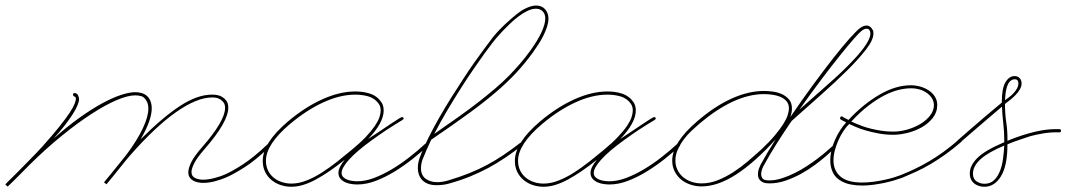

<svg xmlns="http://www.w3.org/2000/svg" viewBox="-183 -676 3927 707"><path d="M-163.4 3.3Q-163.4 2.6 -155.6 -5.2Q-147.8 -13 -135.4 -25.1Q-123 -37.1 -108.1 -52.4Q-93.1 -67.7 -78.1 -83Q-63.2 -98.3 -49.8 -112Q-36.5 -125.7 -28 -135.4Q11.7 -179.7 36.1 -210.3Q60.5 -240.9 73.9 -261.4Q87.2 -281.9 91.8 -293.9Q96.4 -306 96.4 -311.8Q96.4 -319 91.1 -320.6Q85.9 -322.3 85.9 -327.5Q85.9 -333.3 91.1 -333.3Q100.3 -333.3 104.2 -325.5Q108.1 -317.7 108.1 -311.2Q108.1 -292.3 84.6 -255.2Q61.2 -218.1 14.3 -165.4Q64.5 -210.3 109.7 -242.5Q154.9 -274.7 193.4 -295.6Q231.8 -316.4 262.7 -326.5Q293.6 -336.6 315.1 -336.6Q326.2 -336.6 337.2 -333.7Q348.3 -330.7 356.8 -323.9Q365.2 -317.1 370.4 -305.3Q375.7 -293.6 375.7 -276.7Q375.7 -254.6 365.2 -225.9Q354.8 -197.3 334.6 -162.8Q416 -244.1 479.8 -285.8Q543.6 -327.5 597 -327.5Q600.9 -327.5 604.5 -327.5Q608.1 -327.5 611.3 -326.8Q612.6 -326.8 620.1 -325.2Q627.6 -323.6 635.7 -318.7Q643.9 -313.8 650.7 -304.7Q657.6 -295.6 657.6 -279.3Q657.6 -227.2 570.3 -127Q541.7 -94.4 531.9 -74.2Q522.1 -54 522.1 -43Q522.1 -26.7 535.5 -20.5Q548.8 -14.3 565.1 -14.3Q575.5 -14.3 587.2 -16.3Q599 -18.2 609.7 -21.2Q620.4 -24.1 629.6 -27.3Q638.7 -30.6 644.5 -33.2Q670.6 -44.3 710.9 -70.3Q751.3 -96.4 802.7 -145.2Q804.7 -147.1 807.3 -147.1Q812.5 -147.1 812.5 -141.3Q812.5 -139.3 811.2 -136.7Q758.5 -85.9 716.8 -59.6Q675.1 -33.2 648.4 -22.1Q632.2 -15 609.4 -8.8Q586.6 -2.6 565.1 -2.6Q555.3 -2.6 545.6 -4.6Q535.8 -6.5 528 -11.1Q520.2 -15.6 515.3 -23.1Q510.4 -30.6 510.4 -41.7Q510.4 -56.6 521.5 -79.1Q532.6 -101.6 561.8 -134.8Q602.9 -181.6 624.3 -218.1Q645.8 -254.6 645.8 -278.6Q645.8 -291 640.3 -298.5Q634.8 -306 628.3 -309.9Q621.7 -313.8 616.2 -315.1Q610.7 -316.4 610 -316.4Q606.8 -317.1 603.8 -317.1Q600.9 -317.1 597.7 -317.1Q542.3 -317.1 465.5 -263.3Q388.7 -209.6 293 -100.3Q276.7 -81.4 255.2 -54Q233.7 -26.7 209 2.6L199.9 -4.6Q199.9 -4.6 207.7 -14Q215.5 -23.4 227.5 -38.1Q239.6 -52.7 254.2 -71Q268.9 -89.2 283.9 -108.1Q322.9 -160.8 343.1 -203.8Q363.3 -246.7 363.3 -276.7Q363.3 -289.7 359.4 -298.5Q355.5 -307.3 350.9 -312.5Q346.4 -317.7 342.4 -319.7Q338.5 -321.6 338.5 -321.6Q326.8 -324.9 315.1 -324.9Q287.8 -324.9 246.4 -307.3Q205.1 -289.7 154.3 -256.8Q103.5 -224 44.9 -176.4Q-13.7 -128.9 -74.9 -68.4Q-91.8 -51.4 -106.1 -36.8Q-120.4 -22.1 -131.2 -11.7Q-141.9 -1.3 -148.4 4.9Q-154.9 11.1 -154.9 11.1Z M1391.9 -146.5Q1393.2 -143.9 1393.2 -141.9Q1393.2 -140.6 1391.9 -138Q1368.5 -116.5 1337.6 -91.8Q1306.6 -67.1 1272.5 -45.9Q1238.3 -24.7 1202.5 -10.7Q1166.7 3.3 1132.8 3.3Q1123 3.3 1111 1.6Q1099 0 1088.2 -4.9Q1077.5 -9.8 1070.3 -18.2Q1063.2 -26.7 1063.2 -39.7Q1063.2 -59.2 1086.6 -87.9Q1029.3 -41.7 980.1 -15Q931 11.7 890 11.7Q869.1 11.7 849.9 5.2Q830.7 -1.3 816.1 -13.7Q801.4 -26 793 -43.6Q784.5 -61.2 784.5 -84Q784.5 -149.7 877 -228.5Q939.5 -281.2 1003.6 -310.2Q1067.7 -339.2 1125 -339.2Q1152.3 -339.2 1174.5 -332.7Q1175.8 -332.7 1184.6 -329.4Q1193.4 -326.2 1203.5 -318.7Q1213.5 -311.2 1221.7 -299.2Q1229.8 -287.1 1229.8 -268.9Q1229.8 -224 1172.5 -164.1Q1196 -179.7 1217.8 -194.3Q1239.6 -209 1256.2 -220.1Q1272.8 -231.1 1283.2 -237.6Q1293.6 -244.1 1294.9 -244.1Q1295.6 -244.8 1297.5 -244.8Q1303.4 -244.8 1303.4 -238.9Q1303.4 -237 1296.5 -232.7Q1289.7 -228.5 1275.1 -219.7Q1260.4 -210.9 1238 -196Q1215.5 -181 1184.9 -158.9Q1130.2 -119.1 1102.5 -88.5Q1074.9 -57.9 1074.9 -39.1Q1074.9 -29.9 1081.1 -23.8Q1087.2 -17.6 1096 -14.3Q1104.8 -11.1 1114.6 -9.8Q1124.3 -8.5 1132.2 -8.5Q1161.5 -8.5 1193.7 -20.5Q1225.9 -32.6 1258.8 -52.1Q1291.7 -71.6 1323.6 -96.4Q1355.5 -121.1 1383.5 -147.1Q1386.1 -148.4 1387.4 -148.4Q1390 -148.4 1391.9 -146.5ZM890 0Q917.3 0 946 -11.4Q974.6 -22.8 1002.9 -41Q1031.2 -59.2 1058.6 -80.7Q1085.9 -102.2 1110.7 -123Q1143.2 -149.7 1164.1 -171.9Q1184.9 -194 1197.3 -212.2Q1209.6 -230.5 1214.2 -244.5Q1218.8 -258.5 1218.8 -268.9Q1218.8 -283.9 1211.6 -293.9Q1204.4 -304 1195.6 -310.2Q1186.8 -316.4 1179.4 -319Q1171.9 -321.6 1171.2 -321.6Q1149.7 -327.5 1125 -327.5Q1069.7 -327.5 1007.8 -299.2Q946 -270.8 884.8 -219.4Q796.2 -144.5 796.2 -84Q796.2 -64.5 803.7 -48.8Q811.2 -33.2 823.9 -22.5Q836.6 -11.7 853.8 -5.9Q871.1 0 890 0Z M1424.5 5.9Q1405.6 5.9 1392.6 0.7Q1379.6 -4.6 1371.4 -13.3Q1363.3 -22.1 1359.4 -33.5Q1355.5 -44.9 1355.5 -56.6Q1355.5 -70.3 1358.1 -80.4Q1360.7 -90.5 1361.3 -91.8Q1373.7 -126.3 1392.9 -165Q1412.1 -203.8 1434.2 -242.5Q1456.4 -281.2 1479.5 -318Q1502.6 -354.8 1522.8 -385.4Q1544.3 -418.6 1564.1 -446.6Q1584 -474.6 1599.3 -495.1Q1614.6 -515.6 1623.7 -527.7Q1632.8 -539.7 1632.8 -539.7Q1632.8 -540.4 1645.5 -554.7Q1658.2 -569 1677.1 -586.9Q1696 -604.8 1717.8 -622.4Q1739.6 -640 1758.5 -647.8Q1776.7 -655.6 1791 -655.6Q1812.5 -655.6 1824.5 -641.6Q1836.6 -627.6 1836.6 -607.4Q1836.6 -593.8 1831.4 -577.5Q1826.2 -561.2 1818 -544.9Q1809.9 -528.6 1799.8 -513Q1789.7 -497.4 1779.9 -483.7Q1750.7 -443.4 1718.4 -408.5Q1686.2 -373.7 1643.2 -336.9Q1600.3 -300.1 1542.6 -258.1Q1485 -216.1 1404.9 -161.5Q1395.8 -142.6 1387.7 -124Q1379.6 -105.5 1372.4 -87.2Q1371.1 -83.3 1369.8 -78.1Q1368.5 -73.6 1367.8 -68Q1367.2 -62.5 1367.2 -56.6Q1367.2 -30.6 1384.4 -17.9Q1401.7 -5.2 1427.1 -5.2Q1447.3 -5.2 1470.1 -12.4Q1511.1 -24.7 1545.2 -38.4Q1579.4 -52.1 1610.4 -68.7Q1641.3 -85.3 1670.9 -105.1Q1700.5 -125 1732.4 -149.7Q1735 -151 1736.3 -151Q1742.2 -151 1742.2 -145.2Q1742.2 -141.3 1740.2 -140.6Q1707.7 -115.9 1677.4 -95.4Q1647.1 -74.9 1615.6 -57.9Q1584 -41 1549.2 -26.7Q1514.3 -12.4 1472.7 -0.7Q1459.6 3.3 1447.3 4.6Q1434.9 5.9 1424.5 5.9ZM1641.9 -532.6Q1640.6 -531.2 1629.6 -517.3Q1618.5 -503.3 1601.2 -479.2Q1584 -455.1 1561.2 -422.2Q1538.4 -389.3 1514 -350.9Q1489.6 -312.5 1464.2 -269.9Q1438.8 -227.2 1416 -182.9Q1466.8 -218.1 1507.5 -247.1Q1548.2 -276 1581.1 -301.8Q1613.9 -327.5 1640.6 -350.3Q1667.3 -373 1689.8 -395.8Q1712.2 -418.6 1732.1 -441.7Q1752 -464.8 1770.8 -490.9Q1797.5 -528 1811.2 -557.9Q1824.9 -587.9 1824.9 -608.1Q1824.9 -624.3 1815.4 -634.1Q1806 -643.9 1790.4 -643.9Q1775.4 -643.9 1758.8 -635.7Q1742.2 -627.6 1725.9 -615.2Q1709.6 -602.9 1694.7 -588.5Q1679.7 -574.2 1668 -561.8Q1656.2 -549.5 1649.1 -541Q1641.9 -532.6 1641.9 -532.6Z M2320.3 -146.5Q2321.6 -143.9 2321.6 -141.9Q2321.6 -140.6 2320.3 -138Q2296.9 -116.5 2266 -91.8Q2235 -67.1 2200.8 -45.9Q2166.7 -24.7 2130.9 -10.7Q2095.1 3.3 2061.2 3.3Q2051.4 3.3 2039.4 1.6Q2027.3 0 2016.6 -4.9Q2005.9 -9.8 1998.7 -18.2Q1991.5 -26.7 1991.5 -39.7Q1991.5 -59.2 2015 -87.9Q1957.7 -41.7 1908.5 -15Q1859.4 11.7 1818.4 11.7Q1797.5 11.7 1778.3 5.2Q1759.1 -1.3 1744.5 -13.7Q1729.8 -26 1721.4 -43.6Q1712.9 -61.2 1712.9 -84Q1712.9 -149.7 1805.3 -228.5Q1867.8 -281.2 1932 -310.2Q1996.1 -339.2 2053.4 -339.2Q2080.7 -339.2 2102.9 -332.7Q2104.2 -332.7 2113 -329.4Q2121.7 -326.2 2131.8 -318.7Q2141.9 -311.2 2150.1 -299.2Q2158.2 -287.1 2158.2 -268.9Q2158.2 -224 2100.9 -164.1Q2124.3 -179.7 2146.2 -194.3Q2168 -209 2184.6 -220.1Q2201.2 -231.1 2211.6 -237.6Q2222 -244.1 2223.3 -244.1Q2224 -244.8 2225.9 -244.8Q2231.8 -244.8 2231.8 -238.9Q2231.8 -237 2224.9 -232.7Q2218.1 -228.5 2203.5 -219.7Q2188.8 -210.9 2166.3 -196Q2143.9 -181 2113.3 -158.9Q2058.6 -119.1 2030.9 -88.5Q2003.3 -57.9 2003.3 -39.1Q2003.3 -29.9 2009.4 -23.8Q2015.6 -17.6 2024.4 -14.3Q2033.2 -11.1 2043 -9.8Q2052.7 -8.5 2060.5 -8.5Q2089.8 -8.5 2122.1 -20.5Q2154.3 -32.6 2187.2 -52.1Q2220.1 -71.6 2252 -96.4Q2283.9 -121.1 2311.8 -147.1Q2314.5 -148.4 2315.8 -148.4Q2318.4 -148.4 2320.3 -146.5ZM1818.4 0Q1845.7 0 1874.3 -11.4Q1903 -22.8 1931.3 -41Q1959.6 -59.2 1987 -80.7Q2014.3 -102.2 2039.1 -123Q2071.6 -149.7 2092.4 -171.9Q2113.3 -194 2125.7 -212.2Q2138 -230.5 2142.6 -244.5Q2147.1 -258.5 2147.1 -268.9Q2147.1 -283.9 2140 -293.9Q2132.8 -304 2124 -310.2Q2115.2 -316.4 2107.7 -319Q2100.3 -321.6 2099.6 -321.6Q2078.1 -327.5 2053.4 -327.5Q1998 -327.5 1936.2 -299.2Q1874.3 -270.8 1813.2 -219.4Q1724.6 -144.5 1724.6 -84Q1724.6 -64.5 1732.1 -48.8Q1739.6 -33.2 1752.3 -22.5Q1765 -11.7 1782.2 -5.9Q1799.5 0 1818.4 0Z M3032.6 -561.2Q3033.2 -558.6 3033.2 -552.1Q3033.2 -529.3 3006.5 -494.5Q2979.8 -459.6 2937.2 -417.3Q2894.5 -375 2840.5 -327.1Q2786.5 -279.3 2731.8 -230.5Q2703.8 -189.5 2676.8 -146.8Q2649.7 -104.2 2628.3 -64.5Q2625.7 -59.9 2622.7 -51.4Q2619.8 -43 2619.8 -34.5Q2619.8 -26.7 2624.7 -19.2Q2629.6 -11.7 2649.7 -11.7Q2671.9 -11.7 2696.3 -19.5Q2720.7 -27.3 2744.1 -39.1Q2767.6 -50.8 2788.7 -64.8Q2809.9 -78.8 2825.5 -90.5Q2847.7 -107.4 2860 -118.2Q2872.4 -128.9 2878.9 -134.8Q2885.4 -140.6 2887.7 -142.9Q2890 -145.2 2891.3 -145.2Q2893.2 -145.2 2895.2 -143.6Q2897.1 -141.9 2897.1 -140Q2897.1 -138.7 2887 -127.9Q2877 -117.2 2859.4 -101.9Q2841.8 -86.6 2817.7 -68.7Q2793.6 -50.8 2766.3 -35.8Q2738.9 -20.8 2709.3 -10.7Q2679.7 -0.7 2650.4 -0.7Q2644.5 -0.7 2637 -1.6Q2629.6 -2.6 2623.4 -6.2Q2617.2 -9.8 2612.6 -16.3Q2608.1 -22.8 2608.1 -33.9Q2608.1 -46.9 2612.6 -57.6Q2617.2 -68.4 2617.8 -69.7Q2630.2 -92.4 2644.2 -115.9Q2658.2 -139.3 2673.2 -162.8Q2595.7 -77.5 2527.7 -33.5Q2459.6 10.4 2400.4 10.4Q2380.2 10.4 2360.7 4.2Q2341.1 -2 2326.2 -14Q2311.2 -26 2301.8 -43.9Q2292.3 -61.8 2292.3 -84.6Q2292.3 -151 2384.8 -229.8Q2449.2 -285.2 2511.4 -313.2Q2573.6 -341.1 2630.2 -341.1Q2643.9 -341.1 2661.8 -338.9Q2679.7 -336.6 2695.3 -329.8Q2710.9 -322.9 2722 -310.2Q2733.1 -297.5 2733.1 -276.7Q2733.1 -261.1 2727.2 -244.8Q2769.5 -307.3 2810.2 -362.6Q2850.9 -418 2885.1 -461.6Q2919.3 -505.2 2945 -533.9Q2970.7 -562.5 2982.4 -571.6Q2996.7 -582 3007.2 -582Q3014.3 -582 3019.2 -578.8Q3024.1 -575.5 3027 -571.6Q3029.9 -567.7 3031.2 -564.5Q3032.6 -561.2 3032.6 -561.2ZM2618.5 -123.7Q2649.7 -153 2669.6 -176.8Q2689.5 -200.5 2701.2 -219.1Q2712.9 -237.6 2717.4 -252Q2722 -266.3 2722 -276.7Q2722 -293.6 2712.6 -304Q2703.1 -314.5 2689.1 -320Q2675.1 -325.5 2659.2 -327.5Q2643.2 -329.4 2630.2 -329.4Q2574.9 -329.4 2515.3 -301.8Q2455.7 -274.1 2392.6 -220.7Q2378.9 -209 2363.3 -194.3Q2347.7 -179.7 2334.6 -162.1Q2321.6 -144.5 2312.8 -125Q2304 -105.5 2304 -85.3Q2304 -66.4 2311.5 -50.8Q2319 -35.2 2332 -24.1Q2345.1 -13 2362.6 -6.8Q2380.2 -0.7 2401 -0.7Q2430.3 -0.7 2460 -12.4Q2489.6 -24.1 2517.6 -42.3Q2545.6 -60.5 2571.3 -82.4Q2597 -104.2 2618.5 -123.7ZM2959 -454.4Q3022.1 -521.5 3022.1 -552.7Q3022.1 -559.9 3018.6 -565.1Q3015 -570.3 3007.8 -570.3Q2999.3 -570.3 2988.9 -561.8Q2981.1 -556 2960.3 -532.2Q2939.5 -508.5 2909.2 -470.7Q2878.9 -432.9 2840.8 -382.5Q2802.7 -332 2760.4 -272.1Q2815.8 -321.6 2868.2 -367.5Q2920.6 -413.4 2959 -454.4Z M2916 -8.5Q2893.2 -20.8 2883.8 -41Q2874.3 -61.2 2874.3 -85.3Q2874.3 -104.2 2879.2 -124.3Q2884.1 -144.5 2892.6 -163.1Q2901 -181.6 2911.5 -197.6Q2921.9 -213.5 2932.9 -225.3Q2922.5 -230.5 2917.6 -233.1Q2912.8 -235.7 2911.5 -237.3Q2910.2 -238.9 2910.5 -239.6Q2910.8 -240.2 2910.8 -241.5Q2910.8 -247.4 2916.7 -247.4Q2919.3 -247.4 2918.6 -247.7Q2918 -248 2918.6 -247.1Q2919.3 -246.1 2923.5 -243.5Q2927.7 -240.9 2941.4 -234.4Q2996.1 -293 3055.7 -327.5Q3115.2 -362 3170.6 -362Q3189.5 -362 3207 -356.8Q3224.6 -351.6 3238.3 -342.1Q3252 -332.7 3260.1 -319.3Q3268.2 -306 3268.2 -289.7Q3268.2 -262.4 3251.6 -241.5Q3235 -220.7 3210.6 -207Q3186.2 -193.4 3158.2 -186.5Q3130.2 -179.7 3106.8 -179.7Q3078.1 -179.7 3052.1 -184.6Q3026 -189.5 3004.9 -195.6Q2983.7 -201.8 2968.1 -208.7Q2952.5 -215.5 2944 -219.4Q2934.2 -210.3 2923.8 -195Q2913.4 -179.7 2905.3 -161.8Q2897.1 -143.9 2891.6 -124Q2886.1 -104.2 2886.1 -85.3Q2886.1 -48.2 2911.8 -26Q2937.5 -3.9 2991.5 -3.9Q3012.4 -3.9 3033.9 -6.8Q3055.3 -9.8 3074.9 -14Q3094.4 -18.2 3110 -23.1Q3125.7 -28 3135.4 -31.9Q3161.5 -42.3 3186.5 -54.4Q3211.6 -66.4 3237.3 -81.4Q3263 -96.4 3290.4 -116.2Q3317.7 -136.1 3349 -162.8Q3351.6 -164.1 3352.9 -164.1Q3354.8 -164.1 3356.8 -162.8Q3358.7 -161.5 3358.7 -158.2Q3358.7 -155.6 3356.8 -153.6Q3324.9 -126.3 3296.9 -106.4Q3268.9 -86.6 3242.8 -71.3Q3216.8 -56 3191.4 -44.3Q3166 -32.6 3139.3 -21.5Q3125 -16.3 3107.4 -11.1Q3089.8 -5.9 3070.6 -2Q3051.4 2 3031.2 4.6Q3011.1 7.2 2991.5 7.2Q2970.7 7.2 2951.2 3.6Q2931.6 0 2916 -8.5ZM2969.4 -220.7Q2979.8 -216.1 2994.5 -210.9Q3009.1 -205.7 3026.7 -201.5Q3044.3 -197.3 3064.5 -194.3Q3084.6 -191.4 3105.5 -191.4Q3132.2 -191.4 3158.9 -199.2Q3185.5 -207 3207 -220.1Q3228.5 -233.1 3242.2 -251Q3255.9 -268.9 3255.9 -288.4Q3255.9 -302.1 3249 -313.5Q3242.2 -324.9 3230.5 -333.3Q3218.8 -341.8 3203.5 -346.4Q3188.2 -350.9 3171.9 -350.9Q3151 -350.9 3126.6 -345.1Q3102.2 -339.2 3074.5 -325.2Q3046.9 -311.2 3016 -287.8Q2985 -264.3 2951.8 -228.5Z M3393.2 -14.3Q3388 -24.7 3388 -37.1Q3388 -66.4 3415.7 -94.1Q3443.4 -121.7 3511.7 -151Q3515 -151 3515 -153.6Q3515 -156.2 3515 -158.2Q3515 -191.4 3511.4 -221.7Q3507.8 -252 3506.5 -283.2Q3477.2 -258.5 3447.9 -233.4Q3418.6 -208.3 3394.9 -187.8Q3371.1 -167.3 3355.8 -154Q3340.5 -140.6 3340.5 -140.6Q3339.2 -139.3 3336.6 -139.3Q3330.7 -139.3 3330.7 -144.5Q3330.7 -147.1 3332.7 -149.1Q3332.7 -149.7 3348.6 -163.7Q3364.6 -177.7 3389.6 -199.5Q3414.7 -221.4 3445.3 -247.4Q3475.9 -273.4 3505.9 -298.2Q3505.9 -350.9 3519.5 -373.4Q3533.2 -395.8 3552.7 -395.8Q3565.1 -395.8 3571.9 -388Q3578.8 -380.2 3578.8 -369.1Q3578.8 -357.4 3571.9 -346Q3565.1 -334.6 3555.3 -324.9Q3545.6 -315.1 3535.2 -307Q3524.7 -298.8 3517.6 -293Q3517.6 -257.8 3522.1 -227.5Q3526.7 -197.3 3526.7 -166.7V-157.6Q3543 -164.1 3557.6 -169.6Q3572.3 -175.1 3583.3 -178.4Q3596.4 -182.3 3607.4 -185.5Q3627 -191.4 3653.3 -196Q3679.7 -200.5 3706.4 -200.5Q3711.6 -200.5 3717.8 -200.5Q3724 -200.5 3724 -194.7Q3724 -188.8 3718.1 -188.8H3707Q3681 -188.8 3655.3 -184.2Q3629.6 -179.7 3610.7 -174.5L3585.3 -166Q3573.6 -162.1 3558.6 -156.9Q3543.6 -151.7 3526.7 -144.5Q3526.7 -65.8 3502.9 -27Q3479.2 11.7 3442.1 11.7Q3427.1 11.7 3413.4 5.2Q3399.7 -1.3 3393.2 -14.3ZM3515 -140Q3455.7 -115.2 3427.7 -89.8Q3399.7 -64.5 3399.7 -36.5Q3399.7 -16.9 3413.1 -8.1Q3426.4 0.7 3442.1 0.7Q3463.5 0.7 3477.2 -12.4Q3490.9 -25.4 3499 -45.9Q3507.2 -66.4 3510.4 -91.5Q3513.7 -116.5 3515 -140ZM3536.5 -377Q3528.6 -369.8 3523.8 -352.2Q3518.9 -334.6 3517.6 -307.3Q3523.4 -311.2 3531.9 -317.4Q3540.4 -323.6 3548.2 -331.7Q3556 -339.8 3561.5 -349.6Q3567.1 -359.4 3567.1 -370.4Q3567.1 -372.4 3564.8 -378.3Q3562.5 -384.1 3552.7 -384.1Q3544.9 -384.1 3536.5 -377Z"/></svg>

Font: League Script
Style: League Script
Weight: 400
Foundry: Haley Fiege
Version: Version 1.001